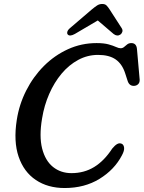

<svg xmlns="http://www.w3.org/2000/svg" viewBox="-20 -932 724 967"><path d="M593 -208Q603 -203.5 605 -188.5Q607 -173.5 594 -149.5Q556.5 -77.5 481.2 -31.2Q406 15 305.5 15Q221 15 160.5 -25.5Q100 -66 73.8 -142.8Q47.5 -219.5 64.5 -328Q76.5 -406 112 -476Q147.5 -546 201.2 -599.8Q255 -653.5 322.5 -684.2Q390 -715 466.5 -715Q503.5 -715 526.8 -708.5Q550 -702 564 -695.5Q578 -689 587.5 -689Q597.5 -689 605 -695.5Q612.5 -702 620.8 -708.5Q629 -715 641.5 -715Q668 -715 670 -683L683.5 -530.5Q684 -515.5 675.2 -507.5Q666.5 -499.5 653.5 -499.5Q630.5 -499.5 622.5 -525.5L610.5 -562.5Q595.5 -609.5 562.8 -632.5Q530 -655.5 474 -655.5Q420.5 -655.5 373.8 -630.2Q327 -605 290 -560.8Q253 -516.5 227.8 -458.8Q202.5 -401 192 -336Q176.5 -245.5 192.2 -184Q208 -122.5 247 -91.2Q286 -60 340 -60Q404 -60 454.5 -91Q505 -122 545 -183.5Q558.5 -200 570 -206.5Q581.5 -213 593 -208ZM357 -761Q331.5 -747 321.5 -758Q317 -762.5 319 -771.5Q321 -780.5 332 -790L442.5 -884.5Q457.5 -897 469 -904.5Q480.5 -912 495 -912Q509 -912 516.5 -904.5Q524 -897 532 -884.5L593 -790Q599 -780.5 596 -771.5Q593 -762.5 586.5 -758Q570 -747 552 -761L472.5 -829Z"/></svg>

Font: Fraunces 9pt S100
Style: Italic
Weight: 400
Italic angle: -16°
Version: Version 1.000; ttfautohint (v1.8.3)